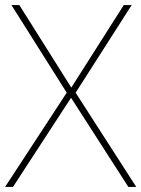

<svg xmlns="http://www.w3.org/2000/svg" viewBox="-23 -734 555 754"><path d="M512 0 274 -370 494 -714H463L257 -390L53 -714H22L239 -370L-3 0H28L256 -350L481 0Z"/></svg>

Font: Noto Sans Lao Thin
Style: Regular
Weight: 100
Designer: Monotype Design Team
Foundry: Monotype Imaging Inc.
Version: Version 2.003